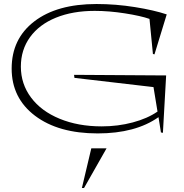

<svg xmlns="http://www.w3.org/2000/svg" viewBox="-20 -645 919 957"><path d="M745.1 -210.9 351.1 -256.8 349.1 -272 808.1 -269 792 17.1 782.2 15.1 770 -61Q655.3 20 466.8 20Q271 20 154.5 -68.1Q38.1 -156.2 38.1 -303.2Q38.1 -451.7 150.9 -538.3Q263.7 -625 460.9 -625Q557.1 -625 652.8 -609.6Q748.5 -594.2 811 -573.2L750 -374L742.2 -376L725.1 -550.8Q682.1 -565.9 602.8 -578.4Q523.4 -590.8 452.1 -590.8Q342.3 -590.8 258.8 -556.9Q175.3 -522.9 129.6 -459.7Q84 -396.5 84 -313Q84 -226.6 134.8 -158.7Q185.5 -90.8 277.6 -53Q369.6 -15.1 486.8 -15.1Q567.9 -15.1 641.4 -34.7Q714.8 -54.2 765.1 -88.9ZM388.2 292 435.1 94.2H511.2L398.9 292Z"/></svg>

Font: Halibut Exp Thin
Style: Regular
Weight: 250
Width: 7
Designer: Matteo Maggi
Foundry: Collletttivo
Version: Version 3.080 | FøM Fix